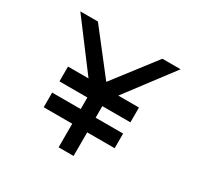

<svg xmlns="http://www.w3.org/2000/svg" viewBox="-154 -900 1105 1078"><g transform="rotate(30 398.0 -361.0)"><path d="M494 -419H628V-323H446V-248H624V-153H446V0H349V-153H164V-248H349V-323H168V-419H301L73 -722H187L397 -452L605 -722H723Z"/></g></svg>

Font: SUIT SemiBold
Style: Regular
Weight: 600
Designer: Sunn Youn; Korean Glyphs from Source Han Sans (Sandoll Communications; Soo-young Jang, Joo-yeon Kang)
Foundry: Sunn
Version: Version 1.140